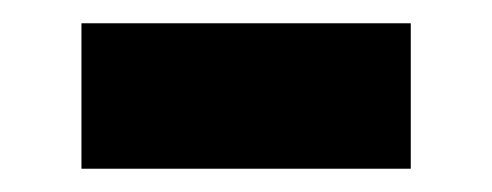

<svg xmlns="http://www.w3.org/2000/svg" viewBox="-20 -372 423 165"><path d="M50 -227H333V-352H50Z"/></svg>

Font: Noto Sans JP Black
Style: Regular
Weight: 900
Designer: Ryoko NISHIZUKA  (kana, bopomofo & ideographs); Paul D. Hunt (Latin, Greek & Cyrillic); Sandoll Communications , Soo-you
Foundry: Adobe
Version: Version 2.002;hotconv 1.0.116;makeotfexe 2.5.65601